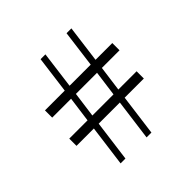

<svg xmlns="http://www.w3.org/2000/svg" viewBox="-156 -727 878 878"><g transform="rotate(-45 282.5 -288.0)"><path d="M312.5 9.8H343.8L370.1 -189.5H494.1V-236.3H376L392.6 -359.4H506.8V-406.2H398.4L421.9 -585.9H390.6L367.2 -406.2H230.5L253.9 -585.9H222.7L199.2 -406.2H71.3V-359.4H193.4L176.8 -236.3H58.6V-189.5H170.9L144.5 9.8H175.8L202.1 -189.5H338.9ZM344.7 -236.3H208L224.6 -359.4H361.3Z"/></g></svg>

Font: Abhaya Libre Medium
Style: Regular
Weight: 500
Designer: Pushpananda Ekanayake, Sol Matas, Pathum Egodawatta
Foundry: Mooniak
Version: Version 1.050 ; ttfautohint (v1.6)